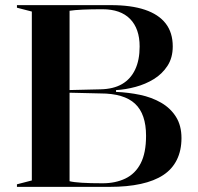

<svg xmlns="http://www.w3.org/2000/svg" viewBox="-20 -728 770 748"><path d="M412 -708Q491 -708 544.5 -690Q598 -672 625.5 -636.5Q653 -601 653 -547Q653 -503 632.5 -471.5Q612 -440 579.5 -420Q547 -400 508 -389.5Q469 -379 432 -377V-370Q480 -368 525.5 -358.5Q571 -349 607.5 -328Q644 -307 665.5 -273Q687 -239 687 -190Q687 -142 669 -105.5Q651 -69 616 -46Q581 -23 528.5 -11.5Q476 0 407 0H46V-10L104 -25V-683L46 -698V-708ZM379 -692Q334 -692 302 -690.5Q270 -689 251 -686V-22Q283 -14 380 -14Q430 -14 468.5 -32.5Q507 -51 528 -91.5Q549 -132 549 -199Q549 -284 506 -324Q463 -364 371 -364L244 -367V-377L371 -380Q422 -381 455.5 -400.5Q489 -420 506.5 -457Q524 -494 524 -547Q524 -616 487 -654Q450 -692 379 -692Z"/></svg>

Font: Kalnia Thin Medium
Style: Regular
Weight: 500
Version: Version 1.105